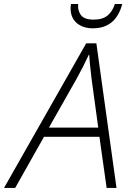

<svg xmlns="http://www.w3.org/2000/svg" viewBox="-72 -929 645 949"><path d="M-52.2 0 354 -714.8H404.3L503.9 0H455.1L419.4 -252.9H145.5L2.9 0ZM169.9 -298.3H413.6L380.4 -541Q377.4 -566.9 374 -598.4Q370.6 -629.9 369.1 -657.7H366.7Q353.5 -628.9 338.1 -598.9Q322.8 -568.8 306.6 -539.6ZM387.2 -789.1Q338.4 -789.1 307.6 -814.9Q276.9 -840.8 276.9 -888.7Q276.9 -898.9 278.8 -909.2H314.5Q311 -878.4 327.4 -855.2Q343.8 -832 390.6 -832Q436 -832 460.4 -853Q484.9 -874 495.6 -909.2H532.2Q500.5 -789.1 387.2 -789.1Z"/></svg>

Font: Open Sans Light
Style: Italic
Weight: 300
Italic angle: -12°
Designer: Monotype Design Team
Foundry: Monotype Imaging Inc.
Version: Version 3.003; ttfautohint (v1.8.4)